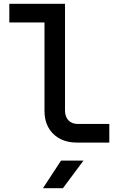

<svg xmlns="http://www.w3.org/2000/svg" viewBox="-20 -750 640 1010"><path d="M385 0Q307 0 260.5 -45.5Q214 -91 214 -167V-632H29V-730H322V-169Q322 -136 340 -117Q358 -98 389 -98H555V0ZM206 240 301 95H419L311 240Z"/></svg>

Font: JetBrains Mono NL SemiBold
Style: Regular
Weight: 600
Designer: Philipp Nurullin, Konstantin Bulenkov
Foundry: JetBrains
Version: Version 2.304; ttfautohint (v1.8.4.7-5d5b)